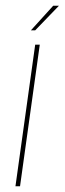

<svg xmlns="http://www.w3.org/2000/svg" viewBox="-20 -651 226 671"><path d="M34 0 103 -495H119L50 0ZM88 -545 166 -631H186L103 -545Z"/></svg>

Font: Alumni Sans Pinstripe
Style: Italic
Weight: 400
Italic angle: -8°
Designer: Robert E. Leuschke
Foundry: Robert E. Leuschke
Version: Version 1.010; ttfautohint (v1.8.4.7-5d5b)